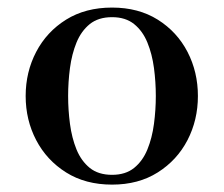

<svg xmlns="http://www.w3.org/2000/svg" viewBox="-20 -490 606 520"><path d="M283.5 10Q211.5 10 159 -23Q106.5 -56 78 -110.5Q49.5 -165 49.5 -230Q49.5 -295 78 -349.5Q106.5 -404 159 -436.8Q211.5 -469.5 283.5 -469.5Q355 -469.5 407.2 -436.8Q459.5 -404 487.8 -349.5Q516 -295 516 -230Q516 -165 487.8 -110.5Q459.5 -56 407.2 -23Q355 10 283.5 10ZM283.5 -16.5Q320 -16.5 343.2 -35.2Q366.5 -54 379.2 -85.2Q392 -116.5 397 -154.5Q402 -192.5 402 -230Q402 -268 397 -305.8Q392 -343.5 379.2 -374.8Q366.5 -406 343.2 -424.8Q320 -443.5 283.5 -443.5Q246.5 -443.5 223.2 -424.8Q200 -406 187.2 -374.8Q174.5 -343.5 169.5 -305.8Q164.5 -268 164.5 -230Q164.5 -192.5 169.5 -154.5Q174.5 -116.5 187.2 -85.2Q200 -54 223.2 -35.2Q246.5 -16.5 283.5 -16.5Z"/></svg>

Font: Bodoni Moda SC 9pt Medium
Style: Regular
Weight: 500
Designer: Owen Earl
Foundry: indestructible type
Version: Version 2.005